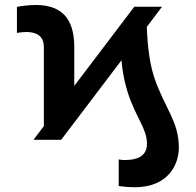

<svg xmlns="http://www.w3.org/2000/svg" viewBox="-20 -573 802 787"><path d="M230.8 0 478 -326C482.6 -269.5 492.9 -228.7 503.9 -193.2C536.2 -92.3 582.4 -45.5 582.4 15.6C582.4 59.3 555 83.1 489.3 83.1C484.4 83.1 474.4 82.4 466.6 80.3V189.6C489.3 192.8 512.4 194.6 531.6 194.6C674 194.6 713.1 95.9 713.1 32.7C713.1 -76 655.2 -129.6 612.9 -253.6C595.5 -305.8 584.9 -373.2 581.7 -462.7L644.2 -545.5H530.5L284.4 -220.9V-379.6C284.4 -473.7 252.1 -552.6 126.8 -552.6C103 -552.6 68.5 -549 49.4 -544.7V-438.2C61.8 -440.3 75.6 -441.8 87.4 -441.8C126.4 -441.8 159.8 -428.3 159.8 -379.6V-56.1L117.2 0Z"/></svg>

Font: Karasuma Gothic
Style: Bold
Weight: 700
Designer: Rasmus Andersson / Ryoko Nishizuka
Foundry: Genbu
Version: Version 1.00